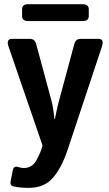

<svg xmlns="http://www.w3.org/2000/svg" viewBox="-20 -700 523 925"><path d="M115.7 -598.6Q86.4 -598.6 86.4 -623V-655.3Q86.4 -679.7 115.7 -679.7H378.4Q407.7 -679.7 407.7 -655.3V-623Q407.7 -598.6 378.4 -598.6ZM21.5 -474.6Q8.3 -512.7 37.6 -512.7H125Q147.5 -512.7 154.3 -487.8L228 -214.8Q233.4 -195.8 237.5 -165.8Q241.7 -135.7 241.7 -127.4H244.6Q250.5 -153.3 253.2 -168.7Q255.9 -184.1 268.1 -228.5L337.9 -487.8Q344.7 -512.7 367.2 -512.7H454.6Q483.4 -512.7 470.7 -474.6L306.2 20.5Q277.3 107.4 235.4 156.2Q193.4 205.1 118.7 205.1Q77.6 205.1 45.4 198.2Q26.9 194.3 31.2 172.9L42 119.1Q46.4 98.1 66.9 104.5Q82 109.4 95.2 109.4Q134.8 109.4 155.5 71.8Q176.3 34.2 183.1 7.3L184.6 0Z"/></svg>

Font: Istok
Style: Bold
Weight: 700
Designer: Andrey V. Panov
Foundry: Andrey V. Panov
Version: Version 1.0.1